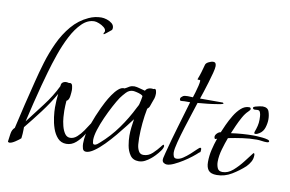

<svg xmlns="http://www.w3.org/2000/svg" viewBox="-72 -773 1403 928"><g transform="rotate(10 629.5 -309.5)"><path d="M22 27Q20 27 17 25.5Q14 24 15 21Q17 6 20 -15.5Q23 -37 36 -48Q63 -167 93 -285Q104 -330 119.5 -381.5Q135 -433 158 -482.5Q181 -532 214.5 -571.5Q248 -611 294 -632Q324 -646 356 -646Q368 -646 382.5 -641.5Q397 -637 408 -628Q419 -619 419 -605Q419 -602 417 -596Q414 -594 406 -587Q398 -580 390.5 -574.5Q383 -569 381 -568Q379 -570 379 -571Q379 -574 381.5 -577Q384 -580 384 -584Q384 -594 373.5 -602.5Q363 -611 349 -616.5Q335 -622 326 -622Q293 -622 265 -594.5Q237 -567 214.5 -523.5Q192 -480 175 -431Q158 -382 146 -339.5Q134 -297 127 -271Q103 -180 82 -88Q117 -134 155 -183.5Q193 -233 218 -285Q218 -298 225.5 -303.5Q233 -309 243 -309Q248 -309 256 -307Q258 -308 261 -308Q271 -308 273.5 -295.5Q276 -283 276 -276Q276 -265 273.5 -245.5Q271 -226 259 -220Q258 -208 257.5 -196Q257 -184 257 -171Q257 -160 258.5 -139.5Q260 -119 265.5 -97.5Q271 -76 281 -61.5Q291 -47 307 -47Q325 -47 341 -61.5Q357 -76 370 -95Q383 -114 392 -128.5Q401 -143 404 -143Q407 -143 407 -137Q407 -131 403 -123Q393 -103 377.5 -77.5Q362 -52 341 -33.5Q320 -15 294 -15Q268 -15 251.5 -33Q235 -51 226 -77.5Q217 -104 213.5 -132Q210 -160 210 -179Q210 -196 211 -213Q212 -230 214 -246Q186 -197 150.5 -150Q115 -103 79 -59V-49Q79 -27 76 -4Q69 3 51 15Q33 27 22 27Z M653 7Q625 7 611 -13Q597 -33 592.5 -59.5Q588 -86 588 -107Q588 -128 590.5 -148.5Q593 -169 596 -189Q586 -176 568 -152.5Q550 -129 527 -101.5Q504 -74 480 -49.5Q456 -25 433.5 -9.5Q411 6 395 6Q381 6 377.5 -7Q374 -20 374 -30Q374 -75 392 -125Q410 -175 429 -215Q434 -226 444 -245Q454 -264 467.5 -284Q481 -304 496 -317Q511 -330 526 -328Q537 -335 547.5 -340.5Q558 -346 571 -346Q579 -346 597.5 -341Q616 -336 624 -334Q628 -342 636 -346Q644 -350 652 -350Q660 -350 663 -349Q667 -351 669 -351Q675 -351 677 -342.5Q679 -334 679 -329Q679 -316 676 -306Q673 -296 668 -284Q664 -274 661.5 -265.5Q659 -257 650 -250Q643 -214 639.5 -177.5Q636 -141 636 -104Q636 -91 637.5 -73Q639 -55 646.5 -41Q654 -27 670 -27Q695 -27 714.5 -45.5Q734 -64 747 -81Q749 -84 752 -87.5Q755 -91 759 -93L762 -87Q762 -77 752 -63Q742 -49 730 -36.5Q718 -24 710 -18Q698 -8 683.5 -0.5Q669 7 653 7ZM429 -35Q435 -35 442 -40Q449 -45 453 -49Q500 -90 536.5 -141Q573 -192 600 -247Q603 -252 606 -258Q609 -264 610 -270Q612 -278 614 -287.5Q616 -297 617 -305Q616 -310 606 -314Q596 -318 584.5 -320.5Q573 -323 568 -323Q549 -323 534.5 -307.5Q520 -292 510 -278Q498 -260 482.5 -231Q467 -202 452.5 -169.5Q438 -137 428.5 -107Q419 -77 419 -56Q419 -51 420.5 -43Q422 -35 429 -35Z M790 -1Q782 -1 774.5 -6Q767 -11 767 -21Q767 -29 770 -38.5Q773 -48 774 -55Q791 -121 810.5 -186.5Q830 -252 849 -317H821Q818 -317 815 -316.5Q812 -316 809 -316H805Q804 -316 804 -315.5Q804 -315 804 -315Q798 -318 798 -324Q798 -329 800.5 -332Q803 -335 806 -337Q811 -342 818.5 -343Q826 -344 833 -344Q839 -344 845.5 -343.5Q852 -343 858 -343Q861 -352 866 -368.5Q871 -385 875 -402Q879 -419 879 -427Q879 -432 872.5 -431Q866 -430 865 -433Q872 -451 877.5 -469.5Q883 -488 888 -507Q890 -516 903 -522.5Q916 -529 925 -529Q934 -529 937 -523.5Q940 -518 940 -510Q940 -499 934 -476Q928 -453 920 -426.5Q912 -400 904.5 -377Q897 -354 893 -343H1005Q1006 -343 1009 -340Q1009 -336 995.5 -333.5Q982 -331 980 -331Q957 -327 933 -324.5Q909 -322 885 -320Q879 -301 867.5 -266Q856 -231 843.5 -191Q831 -151 822 -116.5Q813 -82 813 -65Q813 -56 816.5 -46.5Q820 -37 831 -37Q846 -37 862.5 -48Q879 -59 894.5 -73Q910 -87 921 -98Q932 -109 936 -109Q941 -109 941 -102Q941 -100 940.5 -93Q940 -86 935 -86Q925 -76 906.5 -61.5Q888 -47 866.5 -33.5Q845 -20 824.5 -10.5Q804 -1 790 -1Z M1185 -221Q1180 -221 1180 -226Q1180 -229 1181 -231Q1187 -247 1190.5 -261.5Q1194 -276 1194 -292Q1194 -298 1193.5 -308.5Q1193 -319 1189.5 -328Q1186 -337 1177 -337Q1173 -337 1170 -336.5Q1167 -336 1163 -336Q1153 -336 1153 -344Q1153 -348 1162.5 -351Q1172 -354 1183 -356Q1194 -358 1198 -358Q1223 -358 1229.5 -339.5Q1236 -321 1236 -301Q1236 -282 1229.5 -261Q1223 -240 1206 -229Q1202 -226 1196 -223.5Q1190 -221 1185 -221ZM1036 7Q1007 7 995.5 -7Q984 -21 984 -48Q984 -78 991 -108Q998 -138 1008 -166L999 -163Q994 -166 994 -173Q994 -182 1002.5 -190.5Q1011 -199 1020 -200Q1026 -215 1037 -239Q1048 -263 1062.5 -287Q1077 -311 1095 -327Q1113 -343 1134 -343Q1143 -343 1143 -335Q1143 -332 1139 -327.5Q1135 -323 1133 -321Q1120 -309 1108 -287.5Q1096 -266 1086 -243.5Q1076 -221 1069 -204Q1097 -208 1124.5 -210Q1152 -212 1180 -212Q1183 -212 1195 -211.5Q1207 -211 1222 -209.5Q1237 -208 1247.5 -205Q1258 -202 1258 -197Q1258 -193 1253.5 -192Q1249 -191 1247 -191Q1234 -191 1222 -193Q1210 -195 1197 -195Q1163 -195 1128 -190Q1093 -185 1059 -178Q1049 -152 1039.5 -119Q1030 -86 1030 -57Q1030 -41 1036 -26.5Q1042 -12 1061 -12Q1088 -12 1112.5 -33.5Q1137 -55 1158 -82.5Q1179 -110 1193 -128H1194Q1198 -128 1198.5 -124Q1199 -120 1199 -118Q1199 -101 1191 -86.5Q1183 -72 1171 -60Q1144 -35 1109.5 -14Q1075 7 1036 7Z"/></g></svg>

Font: Moon Dance
Style: Regular
Weight: 400
Designer: Robert E. Leuschke
Foundry: Robert E. Leuschke
Version: Version 1.010; ttfautohint (v1.8.3)